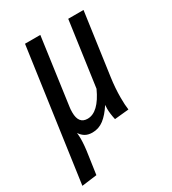

<svg xmlns="http://www.w3.org/2000/svg" viewBox="-180 -625 840 935"><g transform="rotate(-30 240.0 -157.5)"><path d="M381 -66Q381 -25 385 2L305 10Q297 -26 297 -53Q297 -67 298 -74Q271 -32 242.5 -10Q214 12 178 12Q155 12 139 3Q123 -6 111 -24Q113 -6 113 8Q113 46 105 97L90 201L5 212L109 -527H195L143 -152Q141 -141 141 -122Q141 -58 191 -58Q253 -58 301 -163L352 -527H438L389 -177Q381 -120 381 -66Z"/></g></svg>

Font: Fira Sans Compressed
Style: Italic
Weight: 400
Width: 1
Italic angle: -8°
Designer: bBox Type GmbH & Carrois Corporate GbR & Edenspiekermann AG
Foundry: bBox Type GmbH & Carrois Corporate GbR & Edenspiekermann AG
Version: Version 4.301